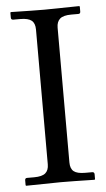

<svg xmlns="http://www.w3.org/2000/svg" viewBox="-49 -679 392 713"><g transform="rotate(-5 146.5 -322.5)"><path d="M187 -573.7V-71.3Q187 -47.9 199.7 -37.8Q212.4 -27.8 241.7 -27.8H268.1Q276.4 -27.8 276.4 -19.5V-1L274.4 1Q187.5 -1 148.4 -1L19.5 1L17.6 -1V-19.5Q17.6 -27.8 25.4 -27.8H51.8Q81.5 -27.8 94 -38.6Q106.4 -49.3 106.4 -71.3V-573.7Q106.4 -597.2 93.8 -607.4Q81.1 -617.7 51.8 -617.7H25.4Q17.1 -617.7 17.1 -626V-644.5L19 -646.5Q106 -644.5 145 -644.5L273.9 -646.5L275.9 -644.5V-626Q275.9 -617.7 268.1 -617.7H241.7Q211.9 -617.7 199.5 -606.7Q187 -595.7 187 -573.7Z"/></g></svg>

Font: Libertinage
Style: b
Weight: 400
Designer: OSP
Foundry: OSP
Version: Version 1.0; 2008; OFL relea